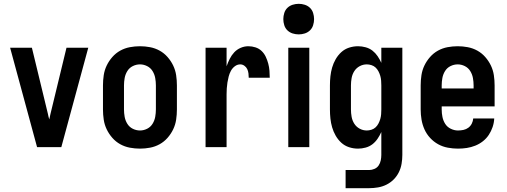

<svg xmlns="http://www.w3.org/2000/svg" viewBox="-20 -770 2653 1005"><path d="M174 0 33 -520H147L231 -173Q232 -166 234 -159Q236 -152 238 -145Q239 -152 241 -159Q243 -166 244 -173L328 -520H442L301 0Z M713 8Q686 8 659.5 3Q633 -2 609.5 -15Q586 -28 568 -48.5Q550 -69 538.5 -93Q527 -117 523 -143.5Q519 -170 519 -197V-323Q519 -350 523 -376.5Q527 -403 538.5 -427Q550 -451 568 -471.5Q586 -492 609.5 -505Q633 -518 659.5 -523Q686 -528 713 -528Q739 -528 765.5 -523Q792 -518 815.5 -505Q839 -492 857 -471.5Q875 -451 886.5 -427Q898 -403 902 -376.5Q906 -350 906 -323V-197Q906 -170 902 -143.5Q898 -117 886.5 -93Q875 -69 857 -48.5Q839 -28 815.5 -15Q792 -2 765.5 3Q739 8 713 8ZM713 -87Q732 -87 750 -96Q768 -105 778.5 -122Q789 -139 792.5 -158.5Q796 -178 796 -197V-323Q796 -342 792.5 -361.5Q789 -381 778.5 -398Q768 -415 750 -424Q732 -433 713 -433Q693 -433 675 -424Q657 -415 646.5 -398Q636 -381 632.5 -361.5Q629 -342 629 -323V-197Q629 -178 632.5 -158.5Q636 -139 646.5 -122Q657 -105 675 -96Q693 -87 713 -87Z M1056 0V-520H1166V-423Q1173 -443 1182.5 -462Q1192 -481 1206 -496Q1220 -511 1239.5 -519.5Q1259 -528 1280 -528Q1299 -528 1317.5 -522Q1336 -516 1349.5 -503Q1363 -490 1371 -473Q1379 -456 1384 -437.5Q1389 -419 1390.5 -400Q1392 -381 1392 -363H1282Q1282 -374 1280.5 -386Q1279 -398 1274 -408.5Q1269 -419 1259 -426Q1249 -433 1238 -433Q1222 -433 1209 -423Q1196 -413 1188.5 -399Q1181 -385 1177 -369.5Q1173 -354 1170.5 -338.5Q1168 -323 1167 -307Q1166 -291 1166 -276V0Z M1489 0V-520H1599V0ZM1544 -590Q1527 -590 1511.5 -595Q1496 -600 1484.5 -611Q1473 -622 1468 -638Q1463 -654 1463 -670Q1463 -686 1468 -702Q1473 -718 1484.5 -729Q1496 -740 1511.5 -745Q1527 -750 1544 -750Q1560 -750 1575.5 -745Q1591 -740 1602.5 -729Q1614 -718 1619 -702Q1624 -686 1624 -670Q1624 -654 1619 -638Q1614 -622 1602.5 -611Q1591 -600 1575.5 -595Q1560 -590 1544 -590Z M1789 215V120H1912Q1926 120 1940 114Q1954 108 1962 96Q1970 84 1973 69.5Q1976 55 1976 41V-79Q1968 -61 1956.5 -44Q1945 -27 1929.5 -15Q1914 -3 1894 2.5Q1874 8 1854 8Q1830 8 1807 0.5Q1784 -7 1766.5 -23Q1749 -39 1737 -60Q1725 -81 1718.5 -103.5Q1712 -126 1709.5 -149.5Q1707 -173 1707 -197V-323Q1707 -347 1709.5 -370.5Q1712 -394 1718.5 -416.5Q1725 -439 1737 -460Q1749 -481 1766.5 -497Q1784 -513 1807 -520.5Q1830 -528 1854 -528Q1874 -528 1894 -522.5Q1914 -517 1929.5 -505Q1945 -493 1956.5 -476Q1968 -459 1976 -441V-520H2086V41Q2086 64 2082 87.5Q2078 111 2067.5 132Q2057 153 2040.5 169.5Q2024 186 2003 196.5Q1982 207 1958.5 211Q1935 215 1912 215ZM1900 -87Q1912 -87 1924.5 -91Q1937 -95 1946 -103.5Q1955 -112 1961 -123.5Q1967 -135 1970.5 -147Q1974 -159 1975 -172Q1976 -185 1976 -197V-323Q1976 -335 1975 -348Q1974 -361 1970.5 -373Q1967 -385 1961 -396.5Q1955 -408 1946 -416.5Q1937 -425 1924.5 -429Q1912 -433 1900 -433Q1880 -433 1862.5 -423.5Q1845 -414 1834.5 -397.5Q1824 -381 1820.5 -361.5Q1817 -342 1817 -323V-197Q1817 -178 1820.5 -158.5Q1824 -139 1834.5 -122.5Q1845 -106 1862.5 -96.5Q1880 -87 1900 -87Z M2377 8Q2351 8 2324 3Q2297 -2 2273.5 -15Q2250 -28 2231.5 -48Q2213 -68 2202 -92.5Q2191 -117 2186.5 -143.5Q2182 -170 2182 -197V-323Q2182 -350 2186 -376.5Q2190 -403 2201.5 -427Q2213 -451 2231 -471.5Q2249 -492 2272.5 -505Q2296 -518 2322.5 -523Q2349 -528 2376 -528Q2402 -528 2428.5 -523Q2455 -518 2478.5 -505Q2502 -492 2520 -471.5Q2538 -451 2549.5 -427Q2561 -403 2565 -376.5Q2569 -350 2569 -323V-213H2292V-197Q2292 -177 2296 -157.5Q2300 -138 2310.5 -121.5Q2321 -105 2339.5 -96Q2358 -87 2377 -87Q2392 -87 2406 -90Q2420 -93 2431.5 -101.5Q2443 -110 2449.5 -123Q2456 -136 2457 -150H2567Q2566 -127 2558.5 -105Q2551 -83 2538.5 -64Q2526 -45 2507.5 -30.5Q2489 -16 2467.5 -7.5Q2446 1 2423.5 4.5Q2401 8 2377 8ZM2459 -307V-323Q2459 -342 2455.5 -361.5Q2452 -381 2441.5 -398Q2431 -415 2413 -424Q2395 -433 2376 -433Q2356 -433 2338 -424Q2320 -415 2309.5 -398Q2299 -381 2295.5 -361.5Q2292 -342 2292 -323V-307Z"/></svg>

Font: Iosevka QP
Style: Bold
Weight: 700
Designer: Belleve Invis
Foundry: Belleve Invis
Version: Version 20.0.0; ttfautohint (v1.8.4)